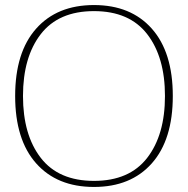

<svg xmlns="http://www.w3.org/2000/svg" viewBox="-20 -730 744 760"><path d="M40 -350Q40 -523 123 -616.5Q206 -710 352 -710Q498 -710 581 -616.5Q664 -523 664 -350Q664 -177 581 -83.5Q498 10 352 10Q206 10 123 -83.5Q40 -177 40 -350ZM633 -350Q633 -504 562.5 -595Q492 -686 352 -686Q212 -686 141.5 -595Q71 -504 71 -350Q71 -196 141.5 -105Q212 -14 352 -14Q492 -14 562.5 -105Q633 -196 633 -350Z"/></svg>

Font: Taviraj Thin
Style: Regular
Weight: 100
Designer: Katatrad Team
Foundry: CadsonDemak
Version: Version 1.030